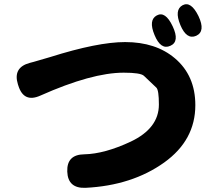

<svg xmlns="http://www.w3.org/2000/svg" viewBox="-20 -876 1040 922"><path d="M390 26Q306 29 303 -52Q300 -134 385 -135Q482 -137 608 -196Q743 -260 743 -374Q743 -443 731 -455Q701 -484 671 -512Q655 -527 574 -527Q421 -527 174 -417Q94 -381 68 -465L66 -471Q41 -552 123 -574L142 -579Q182 -590 221 -602Q449 -674 581 -674Q728 -674 820 -596Q918 -513 918 -371Q918 -203 769 -96Q614 15 390 26ZM798 -656Q752 -635 722 -708Q692 -780 733 -802Q774 -824 809 -750Q844 -676 798 -656ZM922 -704Q876 -684 846 -756Q816 -829 857 -851Q897 -872 933 -799Q968 -725 922 -704Z"/></svg>

Font: Resource Han Rounded JP Heavy
Style: Regular
Weight: 900
Designer: Cyano Hao (round all glyphs); Ryoko NISHIZUKA 西塚涼子 (kana, bopomofo & ideographs); Paul D. Hunt (Latin, Greek & Cyrillic)
Foundry: Cyano Hao
Version: 0.990